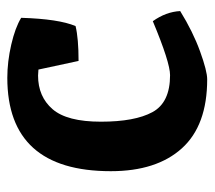

<svg xmlns="http://www.w3.org/2000/svg" viewBox="-50 -510 573 512"><g transform="rotate(-90 236.0 -253.5)"><path d="M307 -437 291 -438Q235 -438 201.5 -399.5Q168 -361 168 -270.5Q168 -180 193.5 -133Q219 -86 292 -86Q326 -86 436 -132Q461 -97 463 -59Q408 -25 355.5 -6Q303 13 281 13Q158 13 97 -54.5Q36 -122 36 -244Q36 -520 285 -520Q328 -520 373.5 -509.5Q419 -499 445 -483Q442 -383 423 -338Q390 -330 330 -330Z"/></g></svg>

Font: Inika
Style: Bold
Weight: 700
Version: Version 1.001